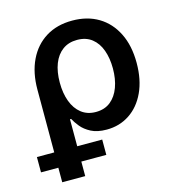

<svg xmlns="http://www.w3.org/2000/svg" viewBox="-131 -647 863 946"><g transform="rotate(-15 301.0 -174.5)"><path d="M69.8 204.1V-268.6Q69.8 -354.5 100.6 -418.5Q131.3 -482.4 188 -517.6Q244.6 -552.7 322.8 -552.7Q399.4 -552.7 456.1 -518.8Q512.7 -484.9 544.4 -421.4Q576.2 -357.9 576.2 -269.5Q576.2 -183.6 546.9 -120.6Q517.6 -57.6 466.3 -23.7Q415 10.3 349.6 10.3Q301.3 10.3 270 -6.1Q238.8 -22.5 220.7 -44.9Q202.6 -67.4 192.9 -85.9H187V204.1ZM320.3 -87.4Q365.2 -87.4 395.3 -111.6Q425.3 -135.7 440.7 -177.7Q456.1 -219.7 456.1 -272.9Q456.1 -325.2 441.4 -366.2Q426.8 -407.2 396.7 -430.9Q366.7 -454.6 321.3 -454.6Q277.8 -454.6 247.3 -432.1Q216.8 -409.7 200.9 -368.9Q185.1 -328.1 185.1 -272.9Q185.1 -218.8 200.7 -176.8Q216.3 -134.8 246.6 -111.1Q276.9 -87.4 320.3 -87.4ZM-18.6 129.9V51.8H314.5V129.9Z"/></g></svg>

Font: Inter Cardless
Style: Medium
Weight: 500
Designer: Rasmus Andersson
Foundry: rsms
Version: Version 4.001;git-9221beed3